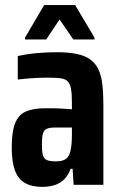

<svg xmlns="http://www.w3.org/2000/svg" viewBox="-20 -722 469 750"><path d="M145.7 8Q103.5 8 76.8 -7.6Q50.1 -23.2 37.9 -57.3Q25.8 -91.3 25.8 -145.5Q25.8 -207.1 38.9 -240.3Q52 -273.5 81 -286.4Q110.1 -299.2 157.7 -299.2Q167.8 -299.2 179.4 -299.2Q190.9 -299.2 203.8 -298.7Q216.6 -298.2 230.8 -297.2Q244.9 -296.2 260.9 -295.2V-322Q260.9 -356.8 257.1 -376.5Q253.2 -396.2 243.3 -405.3Q233.4 -414.4 214.3 -416.6Q195.3 -418.7 165.3 -418.7Q148.3 -418.7 129.4 -417.9Q110.5 -417.1 90.8 -415.6Q71 -414 49.4 -411.4V-503Q85.1 -511 123.5 -514.5Q161.9 -518 202 -518Q248.2 -518 280.2 -511.3Q312.1 -504.6 332.6 -489.6Q353.2 -474.7 364.3 -451Q375.5 -427.4 379.6 -393.5Q383.8 -359.7 383.8 -314.4V0H267.6L263.6 -62.7H255.9Q246.3 -36.6 230.5 -21.2Q214.8 -5.9 193.2 1.1Q171.5 8 145.7 8ZM197.1 -91.7Q211.3 -91.7 221.4 -94.1Q231.5 -96.4 239 -102.5Q246.4 -108.5 250.7 -118.6Q256.1 -130.8 258.5 -150.2Q260.9 -169.6 260.9 -194.5V-223.8H194Q172.4 -223.8 161.4 -218.3Q150.4 -212.8 147.1 -198Q143.7 -183.3 143.7 -155.9Q143.7 -130.3 147.5 -116.2Q151.3 -102.1 162.9 -96.9Q174.5 -91.7 197.1 -91.7ZM77.7 -567.9V-574.8L152.4 -702.3H273.6L349.2 -574.8V-567.9H266.3L212.7 -645.9L160.5 -567.9Z"/></svg>

Font: Saira Thin Condensed
Style: Regular
Weight: 100
Width: 3
Version: Version 1.101